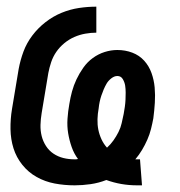

<svg xmlns="http://www.w3.org/2000/svg" viewBox="-20 -548 540 576"><path d="M391 8Q367 8 344 4Q321 0 299 -8Q276 1 251.5 4.5Q227 8 204 8Q173 8 144 2.5Q115 -3 90 -17Q65 -31 47 -53.5Q29 -76 20.5 -103Q12 -130 11.5 -160.5Q11 -191 16 -221L36 -341Q41 -368 50.5 -393.5Q60 -419 77 -441.5Q94 -464 116.5 -481.5Q139 -499 164.5 -509.5Q190 -520 216.5 -524Q243 -528 269 -528V-450Q253 -450 236 -447Q219 -444 203 -437Q187 -430 173 -418.5Q159 -407 149 -392.5Q139 -378 133.5 -361.5Q128 -345 125 -329L105 -209Q102 -191 101.5 -173.5Q101 -156 105 -140Q109 -124 118 -110Q127 -96 140.5 -87Q154 -78 170 -74Q186 -70 204 -70Q206 -70 208.5 -70Q211 -70 214 -71Q202 -87 195 -107Q188 -127 184.5 -148Q181 -169 182.5 -191.5Q184 -214 188 -236Q191 -255 196 -273.5Q201 -292 209.5 -310Q218 -328 230 -345Q242 -362 258.5 -374Q275 -386 294 -392Q313 -398 332 -398Q356 -398 377 -390Q398 -382 412.5 -366Q427 -350 434.5 -329Q442 -308 444 -285.5Q446 -263 444.5 -239.5Q443 -216 440 -193Q437 -177 433 -161Q429 -145 422 -129Q415 -113 406 -98Q397 -83 386 -70H400L406 8ZM301 -105Q312 -115 320.5 -127Q329 -139 335.5 -152Q342 -165 345 -178.5Q348 -192 351 -206Q353 -217 354.5 -227.5Q356 -238 356.5 -248.5Q357 -259 357 -270Q357 -281 355.5 -291Q354 -301 348.5 -310.5Q343 -320 332 -320Q323 -320 314 -313Q305 -306 300 -297.5Q295 -289 291 -279.5Q287 -270 284 -261Q281 -252 279 -242.5Q277 -233 276 -223Q273 -207 272.5 -190.5Q272 -174 275 -159Q278 -144 284.5 -130Q291 -116 301 -105Z"/></svg>

Font: Iosevka Semibold Oblique
Style: Regular
Weight: 600
Italic angle: -9°
Monospace: yes
Designer: Belleve Invis
Foundry: Belleve Invis
Version: Version 32.5.0; ttfautohint (v1.8.4)